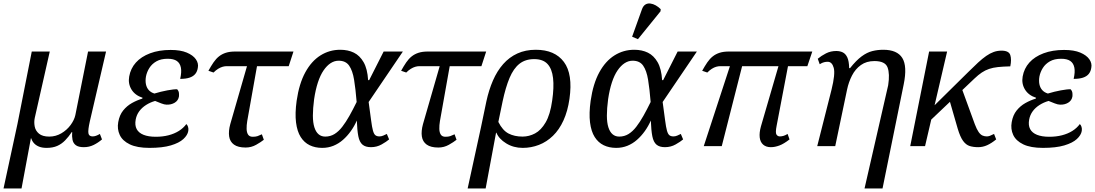

<svg xmlns="http://www.w3.org/2000/svg" viewBox="-54 -828 6206 1088"><path d="M-34 240 45 -126 126 -536H228L143 -160Q138 -137 142.5 -112Q147 -87 167 -70.5Q187 -54 225 -54Q262 -54 293.5 -72.5Q325 -91 346 -119.5Q367 -148 373 -176L445 -536H547L455 -140Q444 -91 447 -73Q450 -55 471 -55Q480 -55 490 -58.5Q500 -62 512 -69L524 -38Q502 -19 476.5 -6.5Q451 6 421 6Q391 6 376 -5Q361 -16 357 -35.5Q353 -55 355 -80H353Q335 -53 315 -32.5Q295 -12 270 -1Q245 10 210 10Q185 10 167.5 3Q150 -4 139 -16Q128 -28 123 -44H121L68 240Z M793 10Q723 10 681.5 -10Q640 -30 624.5 -63.5Q609 -97 616 -136Q623 -176 644 -202Q665 -228 693.5 -244Q722 -260 752 -269L754 -274Q711 -288 691 -321Q671 -354 678 -394Q686 -440 716 -473.5Q746 -507 796.5 -526Q847 -545 913 -545Q969 -545 1004.5 -530Q1040 -515 1056 -492Q1072 -469 1067 -444Q1064 -423 1052.5 -409Q1041 -395 1020 -388Q999 -381 967 -381Q976 -420 971 -445Q966 -470 948 -482.5Q930 -495 896 -495Q858 -495 832.5 -480.5Q807 -466 792.5 -443Q778 -420 773 -394Q769 -370 773 -350.5Q777 -331 789 -317.5Q801 -304 821 -298Q857 -309 894.5 -316Q932 -323 950 -322Q959 -312 960 -300.5Q961 -289 960 -281Q956 -258 936 -246Q916 -234 890 -235Q878 -235 860 -242Q842 -249 825 -256Q797 -248 773.5 -233Q750 -218 735 -197.5Q720 -177 715 -151Q709 -118 720.5 -96.5Q732 -75 759.5 -64Q787 -53 829 -53Q868 -53 901 -61.5Q934 -70 959.5 -86Q985 -102 1002 -125Q1008 -120 1011.5 -109.5Q1015 -99 1013 -86Q1009 -62 985 -40Q961 -18 914 -4Q867 10 793 10Z M1156 -417 1127 -427Q1142 -454 1156 -474.5Q1170 -495 1187 -508.5Q1204 -522 1226 -529Q1248 -536 1278 -536H1609L1582 -453H1230Q1219 -453 1207 -449.5Q1195 -446 1182 -438Q1169 -430 1156 -417ZM1338 8Q1295 8 1272 -8.5Q1249 -25 1244.5 -55Q1240 -85 1251 -125L1358 -496H1410L1347 -142Q1343 -118 1343.5 -97.5Q1344 -77 1352 -65Q1360 -53 1378 -53Q1395 -53 1405 -56.5Q1415 -60 1430 -67L1441 -36Q1425 -23 1397.5 -7.5Q1370 8 1338 8Z M1772 10Q1732 10 1701 -5Q1670 -20 1650 -51.5Q1630 -83 1623.5 -134Q1617 -185 1627 -257Q1641 -354 1676 -418Q1711 -482 1762 -514Q1813 -546 1874 -546Q1918 -546 1951.5 -529.5Q1985 -513 2006.5 -475.5Q2028 -438 2032 -374H2038L2120 -536H2229L2035 -250Q2044 -185 2049 -146Q2054 -107 2059.5 -87.5Q2065 -68 2073.5 -61.5Q2082 -55 2096 -55Q2107 -55 2117.5 -59.5Q2128 -64 2138 -69L2151 -38Q2136 -25 2108.5 -9.5Q2081 6 2048 6Q2017 6 2000 -8.5Q1983 -23 1976.5 -56Q1970 -89 1968 -145Q1954 -113 1934 -85Q1914 -57 1889.5 -35.5Q1865 -14 1835.5 -2Q1806 10 1772 10ZM1789 -54Q1818 -54 1841.5 -68.5Q1865 -83 1885.5 -109.5Q1906 -136 1926 -171.5Q1946 -207 1967 -250Q1961 -324 1952.5 -376Q1944 -428 1924.5 -456Q1905 -484 1865 -484Q1841 -484 1819.5 -470Q1798 -456 1779.5 -429Q1761 -402 1747.5 -361Q1734 -320 1726 -266Q1719 -213 1719 -173Q1719 -133 1727.5 -106.5Q1736 -80 1751.5 -67Q1767 -54 1789 -54Z M2248 -417 2219 -427Q2234 -454 2248 -474.5Q2262 -495 2279 -508.5Q2296 -522 2318 -529Q2340 -536 2370 -536H2701L2674 -453H2322Q2311 -453 2299 -449.5Q2287 -446 2274 -438Q2261 -430 2248 -417ZM2430 8Q2387 8 2364 -8.5Q2341 -25 2336.5 -55Q2332 -85 2343 -125L2450 -496H2502L2439 -142Q2435 -118 2435.5 -97.5Q2436 -77 2444 -65Q2452 -53 2470 -53Q2487 -53 2497 -56.5Q2507 -60 2522 -67L2533 -36Q2517 -23 2489.5 -7.5Q2462 8 2430 8Z M2702 -253Q2716 -318 2739.5 -372Q2763 -426 2797.5 -465Q2832 -504 2878 -525Q2924 -546 2982 -546Q3090 -546 3141.5 -477Q3193 -408 3173 -268Q3163 -198 3139 -145.5Q3115 -93 3079.5 -58.5Q3044 -24 3000 -7Q2956 10 2908 10Q2856 10 2814.5 -15.5Q2773 -41 2759 -76H2757L2698 240H2596L2672 -109ZM2907 -54Q2944 -54 2978 -72Q3012 -90 3038 -134.5Q3064 -179 3075 -258Q3086 -333 3080 -385.5Q3074 -438 3048.5 -465.5Q3023 -493 2973 -493Q2923 -493 2889.5 -466.5Q2856 -440 2833.5 -386.5Q2811 -333 2794 -253L2770 -137Q2794 -89 2827.5 -71.5Q2861 -54 2907 -54Z M3438 10Q3398 10 3367 -5Q3336 -20 3316 -51.5Q3296 -83 3289.5 -134Q3283 -185 3293 -257Q3307 -354 3342 -418Q3377 -482 3428 -514Q3479 -546 3540 -546Q3584 -546 3617.5 -529.5Q3651 -513 3672.5 -475.5Q3694 -438 3698 -374H3704L3786 -536H3895L3701 -250Q3710 -185 3715 -146Q3720 -107 3725.5 -87.5Q3731 -68 3739.5 -61.5Q3748 -55 3762 -55Q3773 -55 3783.5 -59.5Q3794 -64 3804 -69L3817 -38Q3802 -25 3774.5 -9.5Q3747 6 3714 6Q3683 6 3666 -8.5Q3649 -23 3642.5 -56Q3636 -89 3634 -145Q3620 -113 3600 -85Q3580 -57 3555.5 -35.5Q3531 -14 3501.5 -2Q3472 10 3438 10ZM3455 -54Q3484 -54 3507.5 -68.5Q3531 -83 3551.5 -109.5Q3572 -136 3592 -171.5Q3612 -207 3633 -250Q3627 -324 3618.5 -376Q3610 -428 3590.5 -456Q3571 -484 3531 -484Q3507 -484 3485.5 -470Q3464 -456 3445.5 -429Q3427 -402 3413.5 -361Q3400 -320 3392 -266Q3385 -213 3385 -173Q3385 -133 3393.5 -106.5Q3402 -80 3417.5 -67Q3433 -54 3455 -54ZM3561 -606 3528 -620 3584 -776Q3591 -795 3603.5 -802.5Q3616 -810 3631.5 -808Q3647 -806 3662 -797.5Q3677 -789 3690 -776L3689 -764Z M3954 -417 3925 -427Q3940 -454 3954 -474.5Q3968 -495 3985 -508.5Q4002 -522 4024 -529Q4046 -536 4076 -536H4549L4521 -453H4027Q4016 -453 4004 -449.5Q3992 -446 3979.5 -438Q3967 -430 3954 -417ZM4314 6Q4287 6 4270.5 -8.5Q4254 -23 4251 -49.5Q4248 -76 4258 -112L4366 -483H4417L4347 -116Q4339 -76 4346 -65.5Q4353 -55 4365 -55Q4375 -55 4385.5 -58Q4396 -61 4409 -69L4420 -38Q4388 -13 4362.5 -3.5Q4337 6 4314 6ZM3934 0 4092 -483H4159L4036 0Z M4845 240 4979 -345Q4989 -410 4975.5 -446Q4962 -482 4901 -482Q4856 -482 4824.5 -459.5Q4793 -437 4774 -400Q4755 -363 4746 -320L4679 0H4577L4658 -320Q4680 -409 4670.5 -443.5Q4661 -478 4636 -478Q4627 -478 4616 -475.5Q4605 -473 4591 -464L4580 -495Q4600 -512 4626.5 -525.5Q4653 -539 4685 -539Q4706 -539 4722 -531Q4738 -523 4747.5 -502.5Q4757 -482 4758 -442H4763Q4798 -486 4828.5 -508.5Q4859 -531 4889 -538.5Q4919 -546 4951 -546Q5030 -546 5059 -499.5Q5088 -453 5067 -350L4947 240Z M5189 -118 5210 -200 5434 -421Q5464 -451 5488.5 -473.5Q5513 -496 5534.5 -511Q5556 -526 5577 -533.5Q5598 -541 5621 -541Q5663 -541 5671 -516Q5679 -491 5671 -452Q5630 -451 5601.5 -448Q5573 -445 5551 -437.5Q5529 -430 5509.5 -417Q5490 -404 5468 -383ZM5104 0 5211 -536H5313L5188 0ZM5489 6Q5462 6 5441 -0.5Q5420 -7 5403.5 -29.5Q5387 -52 5373 -99L5319 -286L5389 -346L5470 -124Q5481 -95 5491.5 -80Q5502 -65 5513.5 -60Q5525 -55 5538 -55Q5546 -55 5554.5 -58Q5563 -61 5579 -69L5591 -38Q5564 -16 5539.5 -5Q5515 6 5489 6Z M5856 10Q5786 10 5744.5 -10Q5703 -30 5687.5 -63.5Q5672 -97 5679 -136Q5686 -176 5707 -202Q5728 -228 5756.5 -244Q5785 -260 5815 -269L5817 -274Q5774 -288 5754 -321Q5734 -354 5741 -394Q5749 -440 5779 -473.5Q5809 -507 5859.5 -526Q5910 -545 5976 -545Q6032 -545 6067.5 -530Q6103 -515 6119 -492Q6135 -469 6130 -444Q6127 -423 6115.5 -409Q6104 -395 6083 -388Q6062 -381 6030 -381Q6039 -420 6034 -445Q6029 -470 6011 -482.5Q5993 -495 5959 -495Q5921 -495 5895.5 -480.5Q5870 -466 5855.5 -443Q5841 -420 5836 -394Q5832 -370 5836 -350.5Q5840 -331 5852 -317.5Q5864 -304 5884 -298Q5920 -309 5957.5 -316Q5995 -323 6013 -322Q6022 -312 6023 -300.5Q6024 -289 6023 -281Q6019 -258 5999 -246Q5979 -234 5953 -235Q5941 -235 5923 -242Q5905 -249 5888 -256Q5860 -248 5836.5 -233Q5813 -218 5798 -197.5Q5783 -177 5778 -151Q5772 -118 5783.5 -96.5Q5795 -75 5822.5 -64Q5850 -53 5892 -53Q5931 -53 5964 -61.5Q5997 -70 6022.5 -86Q6048 -102 6065 -125Q6071 -120 6074.5 -109.5Q6078 -99 6076 -86Q6072 -62 6048 -40Q6024 -18 5977 -4Q5930 10 5856 10Z"/></svg>

Font: Noto Serif
Style: Italic
Weight: 400
Italic angle: -12°
Designer: Monotype Design Team
Foundry: Monotype Imaging Inc.
Version: Version 2.013